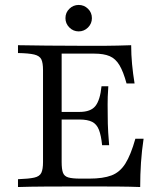

<svg xmlns="http://www.w3.org/2000/svg" viewBox="-20 -753 668 773"><path d="M52.4 0V-31.5Q96 -33.1 117.7 -37.9Q139.5 -42.7 146.4 -57.3Q153.2 -71.8 153.2 -100.8V-470.2Q153.2 -500 146.4 -514.1Q139.5 -528.2 117.7 -533.5Q96 -538.7 52.4 -539.5V-571Q96.8 -570.2 168.5 -569.4Q240.3 -568.5 336.3 -568.5Q363.7 -568.5 394 -568.5Q424.2 -568.5 453.6 -569.4Q483.1 -570.2 508.1 -571Q508.1 -533.1 511.7 -494.8Q515.3 -456.5 521.8 -416.9H489.5Q476.6 -464.5 460.9 -490.7Q445.2 -516.9 421.4 -527Q397.6 -537.1 359.7 -537.1H228.2V-100.8Q228.2 -71.8 233.5 -57.7Q238.7 -43.5 254.8 -38.7Q271 -33.9 303.2 -33.9H339.5Q395.2 -33.9 429 -46.8Q462.9 -59.7 484.7 -94.4Q506.5 -129 525 -194.4H558.1Q550.8 -146 547.6 -98Q544.4 -50 544.4 0Q504 -1.6 453.2 -2Q402.4 -2.4 336.3 -2.4Q241.1 -2.4 169.4 -2Q97.6 -1.6 52.4 0ZM200.8 -271.8V-302.4H355.6V-271.8ZM391.1 -168.5Q387.1 -208.1 378.2 -230.6Q369.4 -253.2 350.8 -262.5Q332.3 -271.8 300 -271.8V-302.4Q345.2 -302.4 364.1 -326.2Q383.1 -350 388.7 -405.6H416.1Q412.9 -358.1 413.3 -333.1Q413.7 -308.1 413.7 -287.1Q413.7 -270.2 414.1 -254.4Q414.5 -238.7 415.7 -218.5Q416.9 -198.4 419.4 -168.5ZM296.8 -626.6Q275 -626.6 259.3 -642.3Q243.5 -658.1 243.5 -679.8Q243.5 -702.4 259.3 -717.7Q275 -733.1 296.8 -733.1Q318.5 -733.1 334.3 -717.7Q350 -702.4 350 -679.8Q350 -658.1 334.3 -642.3Q318.5 -626.6 296.8 -626.6Z"/></svg>

Font: Playfair 12pt Light
Style: Regular
Weight: 300
Designer: Claus Eggers Sørensen
Foundry: Claus Eggers Sørensen
Version: Version 2.000;gftools[0.9.28]